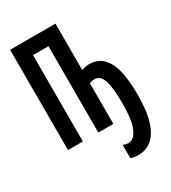

<svg xmlns="http://www.w3.org/2000/svg" viewBox="-227 -827 1053 1184"><g transform="rotate(-30 300.0 -235.0)"><path d="M403 244Q384 244 371 241.5Q358 239 348 235V141Q356 144 365 146.5Q374 149 387 149Q425 149 450 94.5Q475 40 475 -80Q475 -162 466.5 -209.5Q458 -257 441.5 -277Q425 -297 400 -297Q390 -297 380.5 -295Q371 -293 363 -290V0H256V-615H146V0H40V-714H363V-383Q374 -388 388.5 -391Q403 -394 418 -394Q499 -394 541 -320Q583 -246 583 -81Q583 37 559.5 108.5Q536 180 495.5 212Q455 244 403 244Z"/></g></svg>

Font: Noto Sans Mono SemiBold
Style: Regular
Weight: 600
Designer: Monotype Design Team
Foundry: Monotype Imaging Inc.
Version: Version 2.014; ttfautohint (v1.8.4.7-5d5b)